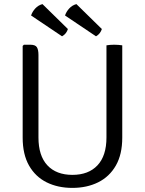

<svg xmlns="http://www.w3.org/2000/svg" viewBox="-20 -904 706 936"><path d="M576 -233Q576 -151.5 544.8 -97Q513.5 -42.5 458.5 -15.2Q403.5 12 332.5 12Q262 12 207.2 -15.2Q152.5 -42.5 121.5 -97Q90.5 -151.5 90.5 -233V-680L96.5 -686H127.5Q152.5 -686 160 -673.5Q167.5 -661 167.5 -636.5V-234Q167.5 -144.5 211 -98Q254.5 -51.5 333 -51.5Q411.5 -51.5 455.2 -98Q499 -144.5 499 -234V-683Q506.5 -684.5 516.5 -685.2Q526.5 -686 536.5 -686Q547 -686 557.2 -685.2Q567.5 -684.5 576 -683ZM187 -884 311 -762.5Q308 -752 300.8 -742.5Q293.5 -733 282.5 -727L131.5 -828.5Q137.5 -847 152 -862.8Q166.5 -878.5 187 -884ZM352.5 -884 476.5 -762.5Q473.5 -752 466.2 -742.5Q459 -733 448 -727L297 -828.5Q303 -847 317.5 -862.8Q332 -878.5 352.5 -884Z"/></svg>

Font: Signika SC
Style: Regular
Weight: 300
Designer: Anna Giedryś
Foundry: Anna Giedryś
Version: Version 2.000